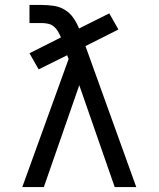

<svg xmlns="http://www.w3.org/2000/svg" viewBox="-20 -755 640 775"><path d="M70 0 257 -517 251 -532 136 -475 99 -540 226 -604Q221 -616 214.5 -627.5Q208 -639 198 -647.5Q188 -656 175 -659Q162 -662 148 -662H99V-735H148Q172 -735 196.5 -731.5Q221 -728 241.5 -715.5Q262 -703 276 -683Q290 -663 299 -640L421 -701L458 -636L325 -569L530 0H443L300 -411L157 0Z"/></svg>

Font: Iosevka SS04 Extended
Style: Regular
Weight: 400
Width: 7
Monospace: yes
Designer: Belleve Invis
Foundry: Belleve Invis
Version: Version 19.0.0; ttfautohint (v1.8.4)